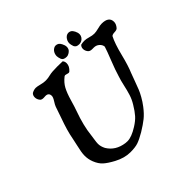

<svg xmlns="http://www.w3.org/2000/svg" viewBox="-199 -1041 1251 1251"><g transform="rotate(-45 426.0 -415.5)"><path d="M518.6 -775.4Q518.6 -768.6 516.1 -761.2Q513.7 -753.9 508.8 -748.5Q503.9 -743.2 498 -739.3Q492.2 -735.4 485.4 -732.9Q478.5 -730.5 471.7 -730.5Q443.4 -730.5 435.5 -749Q428.7 -768.6 428.7 -780.3Q428.7 -790 432.1 -799.8Q435.5 -809.6 441.4 -816.9Q447.3 -824.2 455.6 -829.1Q463.9 -834 472.7 -834Q497.1 -834 509.8 -807.6Q518.6 -791 518.6 -775.4ZM635.7 -775.4Q635.7 -763.7 628.9 -752.9Q622.1 -742.2 611.3 -736.3Q600.6 -730.5 588.9 -730.5Q574.2 -730.5 565.9 -734.9Q557.6 -739.3 552.7 -749Q545.9 -768.6 545.9 -780.3Q545.9 -786.1 546.9 -792Q547.9 -797.9 550.3 -802.7Q552.7 -807.6 555.7 -812.5Q558.6 -817.4 562.5 -821.3Q566.4 -825.2 570.8 -828.1Q575.2 -831.1 580.1 -832.5Q585 -834 589.8 -834Q598.6 -834 606 -830.6Q613.3 -827.1 618.2 -821.3Q623 -815.4 627 -807.6Q635.7 -791 635.7 -775.4ZM223.6 -619.1Q223.6 -648.4 193.4 -648.4Q190.4 -648.4 184.6 -647.9Q178.7 -647.5 175.8 -647.5Q156.2 -647.5 149.4 -658.2Q137.7 -672.9 137.7 -691.4Q137.7 -709 149.4 -719.7Q168 -730.5 186.5 -730.5Q198.2 -730.5 222.7 -724.1Q247.1 -717.8 261.7 -717.8H270.5Q287.1 -717.8 309.6 -723.6Q332 -729.5 382.8 -729.5Q413.1 -729.5 432.6 -728.5Q442.4 -717.8 442.4 -701.2Q442.4 -673.8 416 -650.4Q412.1 -647.5 407.2 -647.5Q402.3 -647.5 393.6 -650.4Q384.8 -653.3 380.9 -653.3Q377 -653.3 372.1 -650.4Q339.8 -625 323.2 -594.2Q306.6 -563.5 291.5 -511.2Q276.4 -459 267.6 -435.5Q231.4 -335 223.6 -257.8Q222.7 -250 218.8 -224.1Q214.8 -198.2 214.8 -185.5Q214.8 -161.1 228.5 -134.8Q265.6 -73.2 345.7 -62.5Q351.6 -61.5 363.3 -61.5Q401.4 -61.5 459 -97.7Q493.2 -119.1 513.7 -142.1Q534.2 -165 557.6 -204.1Q576.2 -234.4 585.9 -265.6Q595.7 -296.9 604 -335.4Q612.3 -374 622.1 -402.3Q634.8 -446.3 660.2 -509.8Q685.5 -573.2 694.3 -602.5Q692.4 -621.1 676.8 -634.8Q661.1 -648.4 639.6 -648.4H624Q603.5 -648.4 594.7 -660.2Q583 -674.8 583 -692.4Q583 -709 594.7 -719.7Q611.3 -723.6 627 -723.6Q643.6 -723.6 666 -716.8Q688.5 -710 706.1 -710Q721.7 -710 746.1 -716.3Q770.5 -722.7 785.2 -722.7Q851.6 -722.7 851.6 -673.8Q851.6 -653.3 834 -632.8Q826.2 -624 806.2 -623.5Q786.1 -623 778.3 -615.2Q754.9 -570.3 734.4 -487.3Q713.9 -404.3 694.3 -359.4Q687.5 -340.8 673.3 -302.7Q659.2 -264.6 652.3 -247.1Q645.5 -229.5 629.9 -201.7Q614.3 -173.8 594.7 -148.4Q566.4 -111.3 539.1 -89.4Q511.7 -67.4 466.8 -40Q424.8 -15.6 397.9 -6.3Q371.1 2.9 326.2 2.9Q272.5 2.9 215.8 -27.3Q171.9 -50.8 148.4 -71.8Q125 -92.8 110.4 -129.9Q98.6 -160.2 98.6 -191.4Q98.6 -209 102.1 -229Q105.5 -249 111.8 -275.4Q118.2 -301.8 121.1 -318.4Q128.9 -360.4 139.2 -395.5Q149.4 -430.7 166 -476.6Q182.6 -522.5 191.4 -550.8Q195.3 -562.5 209.5 -584.5Q223.6 -606.4 223.6 -619.1Z"/></g></svg>

Font: Essays1743
Style: Italic
Weight: 500
Italic angle: -10°
Designer: Based on the typeface in a 1743 English translation of the essays of Montaigne.  PostScript/TrueType font designed by Jo
Version: Version 002.100